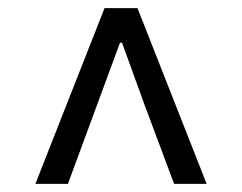

<svg xmlns="http://www.w3.org/2000/svg" viewBox="-20 -769 595 472"><path d="M237 -749H318L488 -317H408L334 -515L280 -664H275L147 -317H67Z"/></svg>

Font: Kinto Sans
Style: Regular
Weight: 400
Designer: Authors: Ryoko NISHIZUKA  (kana & ideographs); Paul D. Hunt (Latin, Greek & Cyrillic); Wenlong ZHANG  (bopomofo); Sandol
Foundry: Adobe Systems Incorporated, ookami Inc.
Version: Version 0.001